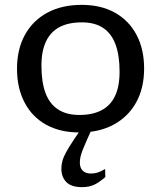

<svg xmlns="http://www.w3.org/2000/svg" viewBox="-20 -535 663 790"><path d="M306.5 -62Q360.5 -62 397.5 -81.2Q434.5 -100.5 453.2 -139.8Q472 -179 472 -240.5Q472 -307.5 455.2 -352.5Q438.5 -397.5 404.2 -420.2Q370 -443 316.5 -443Q262.5 -443 225.8 -424Q189 -405 169.8 -365.5Q150.5 -326 150.5 -264.5Q150.5 -197.5 167.2 -152.5Q184 -107.5 218.8 -84.8Q253.5 -62 306.5 -62ZM307 10Q227 10 169.2 -22.2Q111.5 -54.5 80.8 -113.8Q50 -173 50 -252Q50 -332 82.2 -391Q114.5 -450 174.2 -482.5Q234 -515 316 -515Q396 -515 453.5 -482.5Q511 -450 542 -391.2Q573 -332.5 573 -253Q573 -173 540.5 -114Q508 -55 448.2 -22.5Q388.5 10 307 10ZM337.5 41Q327 64.5 320.8 80.5Q314.5 96.5 311.5 109Q308.5 121.5 308.5 133.5Q308.5 155.5 320.2 167.2Q332 179 353.5 179Q368 179 380.2 175.5Q392.5 172 412.5 160.5L413.5 193.5Q385.5 217.5 365.2 226.2Q345 235 317.5 235Q273 235 252.8 214Q232.5 193 232.5 159Q232.5 143 236.8 127.2Q241 111.5 252.2 91Q263.5 70.5 283 41L326 -22.5H366Z"/></svg>

Font: Newsreader 7pt
Style: Regular
Weight: 400
Designer: Hugues Gentile
Foundry: Production Type
Version: Version 1.003